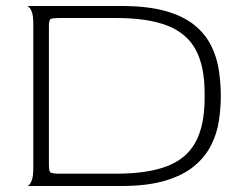

<svg xmlns="http://www.w3.org/2000/svg" viewBox="-20 -620 806 640"><path d="M70 0Q77 0 84 -14Q91 -28 91 -60V-540Q91 -572 84 -585.5Q77 -599 70 -600H384Q473 -600 532.5 -583Q592 -566 628.5 -536Q665 -506 684 -467.5Q703 -429 709.5 -386Q716 -343 716 -299Q716 -259 709.5 -216.5Q703 -174 683.5 -135.5Q664 -97 627.5 -66.5Q591 -36 531.5 -18Q472 0 384 0ZM183 -41H366Q473 -41 538 -66.5Q603 -92 632.5 -147.5Q662 -203 662 -292V-310Q662 -399 632.5 -454Q603 -509 538 -534.5Q473 -560 366 -560H183Q154 -560 148.5 -556.5Q143 -553 143 -532V-71Q143 -49 148.5 -45Q154 -41 183 -41Z"/></svg>

Font: Red Rose Light
Style: Regular
Weight: 300
Designer: Jaikishan Patel
Version: Version 1.001; ttfautohint (v1.8.3)